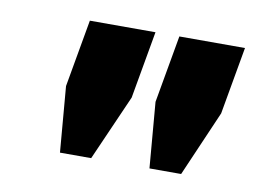

<svg xmlns="http://www.w3.org/2000/svg" viewBox="-45 -749 549 412"><g transform="rotate(10 229.5 -543.0)"><path d="M107 -398 95 -541 121 -688H264L238 -541L175 -398ZM302 -398 290 -541 316 -688H459L433 -541L371 -398Z"/></g></svg>

Font: Archivo Condensed Black
Style: Italic
Weight: 900
Width: 3
Italic angle: -10°
Designer: Hector Gatti
Foundry: Omnibus-Type
Version: Version 2.001